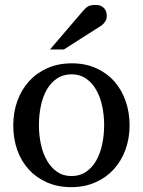

<svg xmlns="http://www.w3.org/2000/svg" viewBox="-20 -753 584 785"><path d="M405.8 -241.2Q405.8 -282.2 397.7 -319.8Q389.6 -357.4 373 -386.2Q356.4 -415 331.5 -432.1Q306.6 -449.2 272.9 -449.2Q238.3 -449.2 212.9 -432.1Q187.5 -415 171.1 -386.2Q154.8 -357.4 147 -319.8Q139.2 -282.2 139.2 -241.2Q139.2 -200.7 147.2 -163.1Q155.3 -125.5 171.9 -96.7Q188.5 -67.9 213.4 -50.5Q238.3 -33.2 272 -33.2Q306.2 -33.2 331.5 -50.3Q356.9 -67.4 373.3 -96.2Q389.6 -125 397.7 -162.6Q405.8 -200.2 405.8 -241.2ZM509.8 -240.2Q509.8 -187 492.9 -140.9Q476.1 -94.7 445.1 -60.8Q414.1 -26.9 369.9 -7.3Q325.7 12.2 271 12.2Q216.3 12.2 172.4 -7.1Q128.4 -26.4 97.7 -60.1Q66.9 -93.8 50.5 -139.9Q34.2 -186 34.2 -240.2Q34.2 -293.5 50.8 -339.8Q67.4 -386.2 98.6 -420.7Q129.9 -455.1 174.1 -474.6Q218.3 -494.1 273.9 -494.1Q329.6 -494.1 373.5 -474.1Q417.5 -454.1 447.8 -419.7Q478 -385.3 493.9 -339.1Q509.8 -293 509.8 -240.2ZM416.5 -688Q416.5 -674.3 409.9 -664.6Q403.3 -654.8 393.6 -647.9L241.2 -550.8H184.6L317.4 -706.1Q323.2 -712.4 328.1 -717.5Q333 -722.7 338.9 -726.1Q344.7 -729.5 352.3 -731.2Q359.9 -732.9 370.6 -732.9Q383.8 -732.9 392.6 -728.8Q401.4 -724.6 406.7 -718.3Q412.1 -711.9 414.3 -703.9Q416.5 -695.8 416.5 -688Z"/></svg>

Font: Charis SIL
Style: Regular
Weight: 400
Foundry: SIL International
Version: Version 4.112